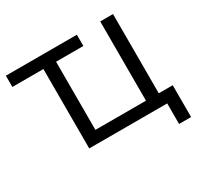

<svg xmlns="http://www.w3.org/2000/svg" viewBox="-177 -913 1328 1286"><g transform="rotate(-30 487.0 -270.0)"><path d="M857 160V1H254V-613H14V-700H563V-613H352V-86H743V-699H842V-86H950V160Z"/></g></svg>

Font: Montserrat Medium
Style: Regular
Weight: 500
Designer: Julieta Ulanovsky
Foundry: Julieta Ulanovsky
Version: Version 9.000; ttfautohint (v1.8.4.7-5d5b)